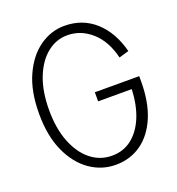

<svg xmlns="http://www.w3.org/2000/svg" viewBox="-131 -817 862 935"><g transform="rotate(-20 300.0 -350.0)"><path d="M311 11Q239 11 178.5 -31Q118 -73 81 -153.5Q44 -234 44 -350Q44 -466 80.5 -546.5Q117 -627 176.5 -669Q236 -711 305 -711Q399 -711 464.5 -652Q530 -593 557 -489L506 -474Q484 -565 428.5 -614Q373 -663 303 -663Q245 -663 198 -625Q151 -587 123.5 -517Q96 -447 96 -350Q96 -254 124 -183.5Q152 -113 200 -75Q248 -37 309 -37Q369 -37 412.5 -71.5Q456 -106 481 -167Q506 -228 509 -309H335V-356H565V-330Q565 -222 533 -146Q501 -70 444 -29.5Q387 11 311 11Z"/></g></svg>

Font: Red Hat Mono
Style: Regular
Weight: 300
Monospace: yes
Designer: Pentagram, MCKL
Foundry: Pentagram, MCKL
Version: Version 1.023